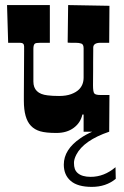

<svg xmlns="http://www.w3.org/2000/svg" viewBox="-20 -520 488 758"><path d="M75.2 -336.9Q75.2 -351.1 59.1 -351.1H12.2L7.8 -500H176.8V-351.1H139.2Q121.6 -351.1 117.7 -347.7Q111.8 -343.3 111.8 -327.1V-198.2Q111.8 -149.9 167.5 -143.6Q185.5 -141.1 213.4 -141.1Q241.2 -141.1 261 -148.4Q280.8 -155.8 292 -167Q310.1 -185.1 310.1 -213.9V-329.1Q310.1 -344.7 301.3 -347.9Q292.5 -351.1 278.8 -351.1H259.8Q248 -351.1 247.1 -352.1L249 -500L412.1 -497.1L411.1 -351.1H377Q348.1 -351.1 348.1 -332V-320.3L347.7 -272.9V-244.1Q347.2 -210 347.2 -183.3Q347.2 -156.7 352.5 -150.9Q357.9 -145 376 -145H412.1L411.1 0Q310.5 34.2 281.2 90.8Q272 108.9 272 123Q272 137.2 275.4 146.7Q278.8 156.2 286.6 163.1Q303.7 178.2 337.9 178.2Q391.1 178.2 436 140.1L437 186Q398.4 217.8 342.5 217.8Q286.6 217.8 259.3 194.3Q231.9 170.9 231.9 129.9Q231.9 70.3 297.9 25.4Q318.4 11.2 344.2 0H310.1V-67.9H305.2Q298.3 -35.6 271.2 -15.4Q244.1 4.9 202.6 4.9Q161.1 4.9 138.7 -1.7Q116.2 -8.3 102.1 -23.4Q74.2 -52.2 74.2 -122.1V-145L75.2 -317.4Z"/></svg>

Font: Smokum
Style: Regular
Weight: 400
Designer: Astigmatic (AOETI)
Foundry: Astigmatic (AOETI)
Version: Version 1.001